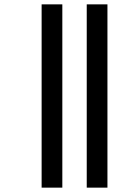

<svg xmlns="http://www.w3.org/2000/svg" viewBox="-20 -815 603 881"><path d="M378 46H473V-795H378ZM171 46H266V-795H171Z"/></svg>

Font: Noto Sans Kannada UI SemiCondensed Medium
Style: Regular
Weight: 500
Width: 4
Designer: Jelle Bosma - Monotype Design Team
Foundry: Monotype Imaging Inc.
Version: Version 2.005